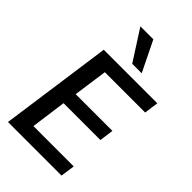

<svg xmlns="http://www.w3.org/2000/svg" viewBox="-281 -1041 1131 1131"><g transform="rotate(45 285.0 -475.0)"><path d="M26 0 124 -700H570L558 -611H222L192 -398H498L486 -310H179L149 -89H485L472 0ZM301 -760 179 -950H287L380 -760Z"/></g></svg>

Font: Host Grotesk Medium
Style: Italic
Weight: 500
Italic angle: -8°
Designer: Doğukan Karapınar based on Poppins by Indian Type Foundry, Jonny Pinhorn
Foundry: Element Type
Version: Version 1.001; ttfautohint (v1.8.4.7-5d5b)